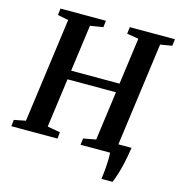

<svg xmlns="http://www.w3.org/2000/svg" viewBox="-134 -855 1052 1129"><g transform="rotate(15 392.0 -290.5)"><path d="M586 162Q588.5 145 590.8 125Q593 105 594.5 83.8Q596 62.5 596.5 41.2Q597 20 595.5 0L553 -60H710Q701.5 -5 692.2 36.8Q683 78.5 673 109Q663 139.5 654 162ZM-5.5 0 -1.5 -39.5 69 -53.5 155.5 -690 90 -702.5 94.5 -743H371L366.5 -702.5L288 -690L249.5 -406.5H544L582.5 -690L511.5 -702L516.5 -743H791L786 -702L715 -690L629 -53.5L700 -39.5L696 0H415.5L420.5 -39.5L496.5 -53.5L537 -352H242L201.5 -53.5L279 -39.5L275.5 0Z"/></g></svg>

Font: Merriweather 48pt SemiBold
Style: Italic
Weight: 600
Italic angle: -7.8°
Designer: Eben Sorkin
Foundry: Eben Sorkin
Version: Version 2.101